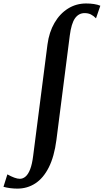

<svg xmlns="http://www.w3.org/2000/svg" viewBox="-144 -835 598 1106"><path d="M-44 251.5Q-64 251.5 -85.5 248.8Q-107 246 -124 241L-101.5 169.5Q-80 181.5 -61.8 188.2Q-43.5 195 -29.5 195Q-12 195 3.2 182Q18.5 169 29.8 140Q41 111 47 63L129.5 -579Q139 -650 169.8 -703Q200.5 -756 247.5 -785.5Q294.5 -815 352 -815Q376 -815 397.2 -811.8Q418.5 -808.5 434 -802L409 -729.5Q395 -744 379.5 -751.8Q364 -759.5 343.5 -759.5Q309.5 -759.5 288.2 -729.8Q267 -700 258 -630.5L181 -29Q168.5 67 137.2 129Q106 191 59.8 221.2Q13.5 251.5 -44 251.5Z"/></svg>

Font: Merriweather 60pt SemiBold
Style: Italic
Weight: 600
Italic angle: -7.8°
Version: Version 2.101